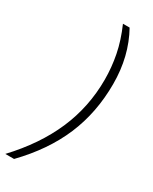

<svg xmlns="http://www.w3.org/2000/svg" viewBox="-299 -766 779 976"><g transform="rotate(30 90.5 -278.0)"><path d="M221.2 -423.8Q221.2 -255.4 160.9 -113.3Q100.6 28.8 -24.9 158.2H-76.2Q49.3 24.4 111.1 -118.4Q172.9 -261.2 172.9 -420.9Q172.9 -493.2 158.9 -564.5Q145 -635.7 110.8 -713.9H149.9Q221.2 -585.9 221.2 -423.8Z"/></g></svg>

Font: TypoPRO Open Sans
Style: Italic
Weight: 300
Italic angle: -12°
Foundry: Ascender Corporation
Version: Version 1.10